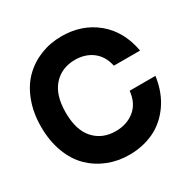

<svg xmlns="http://www.w3.org/2000/svg" viewBox="-184 -996 1165 1181"><g transform="rotate(-30 398.5 -405.5)"><path d="M601 -326H784Q769 -217 714 -138.5Q659 -60 579.5 -22.5Q500 15 404 15Q324 15 254.5 -12.5Q185 -40 132 -91.5Q79 -143 48.5 -224Q18 -305 18 -406Q18 -504 48.5 -585Q79 -666 131.5 -718Q184 -770 254 -798Q324 -826 404 -826Q549 -826 651 -742Q753 -658 780 -508H594Q578 -582 527 -620.5Q476 -659 404 -659Q309 -659 251 -594.5Q193 -530 193 -406Q193 -281 251 -217Q309 -153 404 -153Q483 -153 537.5 -197Q592 -241 601 -326Z"/></g></svg>

Font: Neutral Face
Style: Bold
Weight: 700
Designer: Vadym Aksieiev
Version: Version 1.039;Fontself Maker 3.5.7